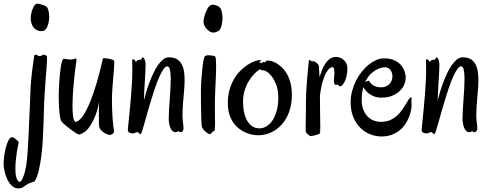

<svg xmlns="http://www.w3.org/2000/svg" viewBox="-129 -732 2716 1062"><path d="M133.8 -688Q138.7 -676.8 140.9 -664.3Q143.1 -651.9 143.1 -639.2Q143.1 -625 140.6 -611.8Q138.2 -598.6 134 -587.9Q129.9 -577.1 124 -570.1Q118.2 -563 110.8 -561Q103.5 -559.1 95.5 -559.8Q87.4 -560.5 79.6 -563.5Q71.8 -566.4 64.9 -571.8Q58.1 -577.1 53.2 -585Q41 -604.5 41 -631.8Q41 -640.1 42.2 -648.9Q43.5 -657.7 45.9 -666Q46.4 -669.4 49.3 -677.2Q52.2 -685.1 56.2 -692.6Q60.1 -700.2 65.2 -706.1Q70.3 -711.9 76.2 -711.9Q81.1 -711.9 89.8 -710Q98.6 -708 107.9 -704.8Q117.2 -701.7 124.5 -697.3Q131.8 -692.9 133.8 -688ZM128.9 -423.8Q131.8 -422.4 131.3 -406.2Q130.9 -390.1 128.7 -361.3Q126.5 -332.5 123.3 -291.5Q120.1 -250.5 117.2 -199.2Q115.2 -172.4 114.3 -133.5Q113.3 -94.7 111.8 -50.3Q110.4 -5.9 107.7 41Q105 87.9 99.6 130.6Q94.2 173.3 85.9 209.2Q77.6 245.1 64.9 267.1Q62.5 271.5 58.6 272.9Q54.7 274.4 48.8 276.1Q43 277.8 34.2 281.2Q25.4 284.7 13.2 293Q2 301.3 -4.9 305.2Q-11.7 309.1 -21 310.1Q-23.9 310.1 -27.1 310.1Q-30.3 310.1 -35.2 309.1Q-53.2 307.1 -67.4 291.5Q-81.5 275.9 -91.1 254.4Q-100.6 232.9 -105.2 208.7Q-109.9 184.6 -108.9 165Q-106.9 130.9 -101.6 105.5Q-96.2 80.1 -90.1 63Q-84 45.9 -77.9 37.4Q-71.8 28.8 -67.9 27.8Q-62.5 26.9 -55.9 28.3Q-49.3 29.8 -43.9 36.1Q-42 38.6 -38.3 41Q-34.7 43.5 -31.5 46.4Q-28.3 49.3 -26.6 53.2Q-24.9 57.1 -26.9 63Q-27.8 67.4 -30.8 81.3Q-33.7 95.2 -36.6 114.5Q-39.6 133.8 -41.7 156.2Q-43.9 178.7 -43.9 200.2Q-43.9 213.4 -43 225.3Q-42 237.3 -39.3 247.1Q-36.6 256.8 -32.5 263.9Q-28.3 271 -22 273.9Q-18.6 275.4 -13.2 269.8Q-7.8 264.2 -1.7 250Q4.4 235.8 10.3 212.2Q16.1 188.5 20 153.8Q22 135.3 24.2 101.8Q26.4 68.4 28.3 28.1Q30.3 -12.2 32.2 -56.2Q34.2 -100.1 35.9 -139.9Q37.6 -179.7 38.8 -211.4Q40 -243.2 41 -259.8Q42 -275.9 43.7 -294.2Q45.4 -312.5 47.6 -330.6Q49.8 -348.6 52 -365Q54.2 -381.3 56.2 -394.3Q58.1 -407.2 59.3 -415.3Q60.5 -423.3 61 -424.8Q62 -429.7 68.8 -429.4Q75.7 -429.2 78.1 -425.8Q79.6 -424.3 85.4 -422.4Q91.3 -420.4 102.1 -424.8Q103.5 -425.3 104.7 -427Q106 -428.7 108.4 -429.4Q110.8 -430.2 115.5 -429.2Q120.1 -428.2 128.9 -423.8Z M502 -2.9Q502 1.5 494.6 7.8Q487.3 14.2 476.1 14.2Q472.7 14.2 463.6 10.7Q454.6 7.3 444.8 0.7Q435.1 -5.9 427.2 -15.4Q419.4 -24.9 418.9 -37.1Q418 -42.5 418 -52Q418 -61.5 418 -74.2Q418 -93.8 418 -117.7Q418 -141.6 418.9 -166Q415.5 -148.4 410.6 -129.6Q405.8 -110.8 398.4 -92.3Q391.1 -73.7 381.3 -55.7Q371.6 -37.6 358.9 -21Q352.1 -12.2 344.5 -6.1Q336.9 0 329.6 4.2Q322.3 8.3 315.9 10.3Q309.6 12.2 306.2 12.2Q304.2 12.2 297.1 8.1Q290 3.9 280.5 -2.7Q271 -9.3 260.3 -17.3Q249.5 -25.4 239.7 -33.4Q230 -41.5 222.2 -48.6Q214.4 -55.7 210.9 -60.1Q207.5 -64.9 204.8 -76.7Q202.1 -88.4 200.2 -105.5Q198.2 -122.6 197 -144Q195.8 -165.5 195.8 -189.9Q195.8 -203.1 196.3 -224.1Q196.8 -245.1 198.2 -269.3Q199.7 -293.5 201.9 -318.1Q204.1 -342.8 207.3 -362.5Q210.4 -382.3 214.8 -394.8Q219.2 -407.2 225.1 -407.2Q229 -407.2 238.8 -405Q248.5 -402.8 258.8 -402.8Q273.9 -402.8 280 -405.5Q286.1 -408.2 289.1 -408.2Q293.9 -408.2 293.9 -399.9Q293.9 -397.5 293.9 -395.3Q293.9 -393.1 293 -390.1Q292.5 -387.2 290.8 -375Q289.1 -362.8 286.6 -343.8Q284.2 -324.7 281.7 -301Q279.3 -277.3 277.1 -251.5Q274.9 -225.6 273.4 -199.2Q272 -172.9 272 -148.9Q272 -132.8 272.7 -116.7Q273.4 -100.6 275.4 -87.4Q277.3 -74.2 280.8 -66.2Q284.2 -58.1 289.1 -58.1Q293.5 -58.1 301.5 -62.3Q309.6 -66.4 320.6 -79.1Q331.5 -91.8 344.7 -115.2Q357.9 -138.7 373.3 -177.5Q388.7 -216.3 405.5 -272.7Q422.4 -329.1 439.9 -407.2Q439.9 -408.7 441.7 -409.4Q443.4 -410.2 445.8 -410.2Q452.1 -410.2 461.9 -408.9Q471.7 -407.7 480.7 -405.5Q489.7 -403.3 496.3 -400.4Q502.9 -397.5 502.9 -394Q502.9 -372.1 501 -346.2Q499 -320.3 496.6 -292.7Q494.1 -265.1 492.2 -236.3Q490.2 -207.5 490.2 -179.2Q490.2 -128.4 493.4 -82.3Q496.6 -36.1 502 -2.9Z M886.2 -21Q886.2 -15.1 882.1 -8.1Q877.9 -1 870.1 -1Q865.7 -1 863.3 -3.4Q860.8 -5.9 858.4 -5.9Q855 -5.9 851.8 -3.4Q848.6 -1 841.3 -1Q831.5 -1 824.5 -8.1Q817.4 -15.1 813 -26.1Q808.6 -37.1 806.4 -50Q804.2 -63 804.2 -74.2Q804.2 -96.2 805.9 -124.3Q807.6 -152.3 809.8 -181.9Q812 -211.4 813.7 -240.7Q815.4 -270 815.4 -294.9Q815.4 -328.1 811 -346.7Q806.6 -365.2 795.4 -365.2Q784.7 -363.8 773.4 -346.7Q762.2 -329.6 750.5 -303Q738.8 -276.4 727.5 -242.9Q716.3 -209.5 705.8 -174.6Q695.3 -139.6 686 -106.7Q676.8 -73.7 669.4 -47.9Q662.1 -22 656.7 -6.1Q651.4 9.8 649.4 9.8Q645.5 9.8 643.6 8.1Q641.6 6.3 639.9 4.4Q638.2 2.4 635.7 0.7Q633.3 -1 628.4 -1Q624 -1 622.6 0Q621.1 1 619.1 2.4Q617.2 3.9 614.3 4.9Q611.3 5.9 604 5.9Q595.2 5.9 586.7 1.5Q578.1 -2.9 578.1 -12.2Q578.1 -18.1 580.1 -36.4Q582 -54.7 584.7 -81.3Q587.4 -107.9 590.6 -140.9Q593.8 -173.8 596.4 -209Q599.1 -244.1 601.1 -279.3Q603 -314.5 603 -346.2Q603 -361.8 602.5 -375.2Q602.1 -388.7 602.1 -400.9Q602.1 -403.8 605 -403.8Q610.8 -403.8 614 -401.6Q617.2 -399.4 618.7 -397Q620.1 -394.5 620.4 -392.3Q620.6 -390.1 621.1 -390.1Q622.6 -390.1 624.5 -391.8Q626.5 -393.6 628.7 -395.5Q630.9 -397.5 632.8 -399.2Q634.8 -400.9 636.2 -400.9H641.1Q648.4 -400.9 651.4 -403.1Q654.3 -405.3 655.5 -408Q656.7 -410.6 657.2 -412.8Q657.7 -415 660.2 -415Q661.6 -415 664.3 -412.8Q667 -410.6 669.7 -405.5Q672.4 -400.4 674.3 -392.1Q676.3 -383.8 676.3 -372.1Q676.3 -356.4 675 -332.5Q673.8 -308.6 672.1 -281.5Q670.4 -254.4 668.9 -226.8Q667.5 -199.2 667 -176.8Q672.4 -197.8 679.9 -223.4Q687.5 -249 697.5 -275.4Q707.5 -301.8 719.2 -326.9Q731 -352.1 744.6 -371.6Q758.3 -391.1 773.4 -403.1Q788.6 -415 805.2 -415Q831.5 -415 848.4 -405.3Q865.2 -395.5 875 -378.4Q884.8 -361.3 888.4 -338.4Q892.1 -315.4 892.1 -289.1Q892.1 -266.6 890.1 -241.9Q888.2 -217.3 886 -192.6Q883.8 -168 882.1 -144Q880.4 -120.1 880.4 -99.1Q880.4 -73.2 883.3 -52.5Q886.2 -31.7 886.2 -21Z M1101.6 -637.2Q1102.1 -627.4 1100.8 -615.5Q1099.6 -603.5 1096.9 -592.3Q1094.2 -581.1 1089.6 -572.3Q1085 -563.5 1078.6 -560.1Q1062.5 -551.8 1050.3 -551.8Q1040.5 -551.8 1033.4 -556.4Q1026.4 -561 1019.5 -566.9Q1009.8 -574.7 1003.2 -587.4Q996.6 -600.1 996.6 -611.8Q996.6 -621.1 999.8 -634.5Q1002.9 -647.9 1007.8 -660.6Q1012.7 -673.3 1018.3 -683.8Q1023.9 -694.3 1029.3 -698.2Q1037.6 -705.1 1044.7 -705.8Q1051.8 -706.5 1056.2 -705.1Q1066.9 -702.6 1075.2 -699Q1083.5 -695.3 1089.1 -687.7Q1094.7 -680.2 1097.7 -668Q1100.6 -655.8 1101.6 -637.2ZM1061.5 -418.9Q1064 -416.5 1065.2 -402.8Q1066.4 -389.2 1066.4 -367.2Q1066.4 -352.5 1065.9 -335.4Q1065.4 -318.4 1064.7 -300.3Q1064 -282.2 1063 -263.9Q1062 -245.6 1061.5 -229Q1060.1 -201.7 1059.8 -178.5Q1059.6 -155.3 1059.6 -133.8Q1059.6 -105.5 1060.1 -82Q1060.5 -58.6 1060.5 -43Q1060.5 -25.9 1059.3 -16.8Q1058.1 -7.8 1054.2 -6.8Q1049.8 -5.9 1046.9 -2.7Q1043.9 0.5 1041.5 3.4Q1039.1 6.3 1035.9 8.5Q1032.7 10.7 1028.3 9.8Q1025.9 9.3 1020 5.4Q1014.2 1.5 1007.6 -4.2Q1001 -9.8 995.1 -17.1Q989.3 -24.4 987.3 -32.2Q986.3 -36.1 985.6 -47.9Q984.9 -59.6 984.4 -76.2Q983.9 -92.8 983.4 -113Q982.9 -133.3 982.7 -154.1Q982.4 -174.8 982.4 -194.8Q982.4 -214.8 982.4 -231Q982.4 -255.9 984.1 -281.7Q985.8 -307.6 988 -330.1Q990.2 -352.5 992.4 -369.4Q994.6 -386.2 995.6 -393.1Q997.6 -404.8 999.8 -411.4Q1002 -418 1004.6 -420.9Q1007.3 -423.8 1010 -424.6Q1012.7 -425.3 1015.6 -425.8Q1021.5 -426.8 1029.1 -426.3Q1036.6 -425.8 1043.5 -424.8Q1050.3 -423.8 1055.4 -422.1Q1060.5 -420.4 1061.5 -418.9Z M1485.4 -206.1Q1485.4 -154.8 1470.5 -113.8Q1455.6 -72.8 1429.9 -43.9Q1404.3 -15.1 1370.6 0.5Q1336.9 16.1 1299.3 16.1Q1283.7 16.1 1265.1 12.5Q1246.6 8.8 1228 0.5Q1209.5 -7.8 1191.9 -21.5Q1174.3 -35.2 1160.6 -55.2Q1147 -75.2 1138.9 -102.1Q1130.9 -128.9 1131.3 -164.1Q1131.3 -204.1 1141.1 -237.1Q1150.9 -270 1166.3 -296.1Q1181.6 -322.3 1201.2 -341.3Q1220.7 -360.4 1240.2 -373.3Q1259.8 -386.2 1277.8 -392.6Q1295.9 -398.9 1309.1 -399.9Q1315.9 -400.4 1315.2 -398.4Q1314.5 -396.5 1311.5 -394Q1308.6 -391.6 1306.4 -389.2Q1304.2 -386.7 1308.1 -386.2Q1311.5 -385.3 1313.7 -384.3Q1315.9 -383.3 1318.4 -381.8L1322.3 -386.2Q1325.7 -388.7 1328.9 -388.7Q1332 -388.7 1334.5 -387.9Q1336.9 -387.2 1338.4 -387.2Q1339.8 -387.2 1340.3 -390.1Q1341.3 -395.5 1344 -396.2Q1346.7 -397 1356.4 -397Q1362.3 -397 1374.3 -393.6Q1386.2 -390.1 1400.6 -381.8Q1415 -373.5 1429.9 -359.6Q1444.8 -345.7 1457.3 -324.5Q1469.7 -303.2 1477.5 -273.9Q1485.4 -244.6 1485.4 -206.1ZM1309.1 -349.1Q1292 -338.9 1275.4 -321.3Q1258.8 -303.7 1245.4 -280.8Q1231.9 -257.8 1223.6 -229.5Q1215.3 -201.2 1215.3 -169.9Q1215.3 -136.2 1221.4 -108.9Q1227.5 -81.5 1239.3 -62.3Q1251 -43 1267.8 -32.5Q1284.7 -22 1306.2 -22Q1325.2 -22 1344 -32.7Q1362.8 -43.5 1377.4 -64.9Q1392.1 -86.4 1401.1 -118.2Q1410.2 -149.9 1410.2 -191.9Q1410.2 -234.4 1398.9 -263.2Q1387.7 -292 1373.8 -309.8Q1359.9 -327.6 1347.2 -335.2Q1334.5 -342.8 1331.5 -342.8Q1324.7 -342.8 1321 -342.8Q1317.4 -342.8 1309.1 -349.1Z M1792.5 -351.1Q1792 -336.9 1789.8 -323Q1787.6 -309.1 1783.7 -296.6Q1779.8 -284.2 1774.2 -274.4Q1768.6 -264.6 1761.7 -258.8Q1755.9 -253.9 1752.4 -253.9Q1749 -253.9 1746.8 -255.9Q1744.6 -257.8 1743.2 -260.3Q1741.7 -262.7 1739.3 -263.2Q1737.3 -263.7 1734.1 -262.9Q1731 -262.2 1727.8 -262.7Q1724.6 -263.2 1721.9 -266.4Q1719.2 -269.5 1718.3 -277.8Q1717.3 -287.1 1719 -302Q1720.7 -316.9 1720.7 -331.1Q1720.7 -343.8 1718 -352.3Q1715.3 -360.8 1708.5 -360.8Q1705.1 -360.8 1696.5 -355.7Q1688 -350.6 1677.7 -334Q1667.5 -317.4 1657.2 -285.9Q1647 -254.4 1640.6 -202.1Q1640.6 -134.8 1641.6 -93.8Q1642.6 -52.7 1642.6 -29.8Q1642.6 -10.3 1641.6 -2Q1640.6 6.3 1636.7 8.8Q1634.3 10.3 1627.2 12.5Q1620.1 14.6 1612.1 16.6Q1604 18.6 1596.7 20Q1589.4 21.5 1587.4 21Q1585.9 20.5 1582 17.8Q1578.1 15.1 1574 11.2Q1569.8 7.3 1566.4 3.2Q1563 -1 1562.5 -3.9Q1561.5 -8.8 1561.8 -26.1Q1562 -43.5 1562.3 -67.9Q1562.5 -92.3 1563 -121.3Q1563.5 -150.4 1563.5 -179.2Q1563.5 -197.8 1564.7 -220.5Q1565.9 -243.2 1567.6 -266.6Q1569.3 -290 1571.3 -312.5Q1573.2 -335 1575 -352.8Q1576.7 -370.6 1577.9 -382.6Q1579.1 -394.5 1579.6 -397Q1580.1 -400.9 1583.3 -399.9Q1586.4 -398.9 1590.1 -396.5Q1593.8 -394 1596.7 -392.1Q1599.6 -390.1 1600.6 -392.1Q1601.6 -396.5 1607.9 -393.3Q1614.3 -390.1 1619.6 -386.2Q1621.6 -383.8 1624.3 -382.1Q1627 -380.4 1629.4 -377.7Q1631.8 -375 1633.5 -370.6Q1635.3 -366.2 1635.3 -358.9Q1635.3 -352.1 1636.2 -338.4Q1637.2 -324.7 1638.7 -306.2Q1644 -323.7 1651.6 -343.3Q1659.2 -362.8 1669.9 -379.2Q1680.7 -395.5 1695.3 -406.2Q1710 -417 1730.5 -417Q1741.7 -417 1752.9 -412.6Q1764.2 -408.2 1773.2 -399.7Q1782.2 -391.1 1787.6 -378.9Q1793 -366.7 1792.5 -351.1Z M2146.5 -178.2Q2146.5 -172.9 2147 -165.5Q2147.5 -158.2 2147.5 -148.9Q2147.5 -137.2 2144 -119.9Q2140.6 -102.5 2133.1 -83.5Q2125.5 -64.5 2112.8 -45.4Q2100.1 -26.4 2081.5 -11.2Q2063 3.9 2037.8 13.4Q2012.7 22.9 1980.5 22.9Q1951.7 22.9 1921.6 12Q1891.6 1 1866.9 -22.2Q1842.3 -45.4 1826.4 -81.3Q1810.5 -117.2 1810.5 -167Q1810.5 -198.2 1818.6 -228.5Q1826.7 -258.8 1840.1 -285.6Q1853.5 -312.5 1871.8 -335.2Q1890.1 -357.9 1910.4 -374.3Q1930.7 -390.6 1952.4 -399.9Q1974.1 -409.2 1994.6 -409.2Q2030.3 -409.2 2053.5 -397.9Q2076.7 -386.7 2090.3 -370.1Q2104 -353.5 2109.6 -334.7Q2115.2 -315.9 2115.2 -300.8Q2115.2 -286.1 2108.2 -267.3Q2101.1 -248.5 2085 -231.7Q2068.8 -214.8 2043 -203.4Q2017.1 -191.9 1979.5 -191.9Q1959.5 -191.9 1943.6 -197.5Q1927.7 -203.1 1915.5 -211.7Q1903.3 -220.2 1894.8 -230.2Q1886.2 -240.2 1880.4 -249Q1871.6 -218.8 1871.6 -178.2Q1871.6 -150.4 1879.6 -128.2Q1887.7 -106 1901.9 -90.3Q1916 -74.7 1935.5 -66.4Q1955.1 -58.1 1978.5 -58.1Q2007.8 -58.1 2029.8 -68.1Q2051.8 -78.1 2068.1 -93.3Q2084.5 -108.4 2096.4 -126.2Q2108.4 -144 2117.2 -158.9Q2126 -173.8 2132.6 -183.6Q2139.2 -193.4 2145.5 -192.9Q2148.4 -192.9 2148.4 -188Q2148.4 -185.5 2147.9 -183.1Q2147.5 -180.7 2146.5 -178.2ZM1999.5 -359.9Q1990.7 -359.9 1976.8 -356.2Q1962.9 -352.5 1947.5 -343.3Q1932.1 -334 1917 -318.1Q1901.9 -302.2 1890.6 -277.8Q1897.5 -281.2 1902.6 -283.7Q1907.7 -286.1 1909.7 -286.1Q1910.6 -286.1 1912.6 -284.2Q1923.8 -265.1 1940.7 -257.1Q1957.5 -249 1978.5 -249Q1995.1 -249 2007.1 -254.6Q2019 -260.3 2026.9 -269Q2034.7 -277.8 2038.1 -288.3Q2041.5 -298.8 2041.5 -309.1Q2041.5 -331.1 2030.3 -345.5Q2019 -359.9 1999.5 -359.9Z M2511.2 -21Q2511.2 -15.1 2507.1 -8.1Q2502.9 -1 2495.1 -1Q2490.7 -1 2488.3 -3.4Q2485.8 -5.9 2483.4 -5.9Q2480 -5.9 2476.8 -3.4Q2473.6 -1 2466.3 -1Q2456.5 -1 2449.5 -8.1Q2442.4 -15.1 2438 -26.1Q2433.6 -37.1 2431.4 -50Q2429.2 -63 2429.2 -74.2Q2429.2 -96.2 2430.9 -124.3Q2432.6 -152.3 2434.8 -181.9Q2437 -211.4 2438.7 -240.7Q2440.4 -270 2440.4 -294.9Q2440.4 -328.1 2436 -346.7Q2431.6 -365.2 2420.4 -365.2Q2409.7 -363.8 2398.4 -346.7Q2387.2 -329.6 2375.5 -303Q2363.8 -276.4 2352.5 -242.9Q2341.3 -209.5 2330.8 -174.6Q2320.3 -139.6 2311 -106.7Q2301.8 -73.7 2294.4 -47.9Q2287.1 -22 2281.7 -6.1Q2276.4 9.8 2274.4 9.8Q2270.5 9.8 2268.6 8.1Q2266.6 6.3 2264.9 4.4Q2263.2 2.4 2260.7 0.7Q2258.3 -1 2253.4 -1Q2249 -1 2247.6 0Q2246.1 1 2244.1 2.4Q2242.2 3.9 2239.3 4.9Q2236.3 5.9 2229 5.9Q2220.2 5.9 2211.7 1.5Q2203.1 -2.9 2203.1 -12.2Q2203.1 -18.1 2205.1 -36.4Q2207 -54.7 2209.7 -81.3Q2212.4 -107.9 2215.6 -140.9Q2218.8 -173.8 2221.4 -209Q2224.1 -244.1 2226.1 -279.3Q2228 -314.5 2228 -346.2Q2228 -361.8 2227.5 -375.2Q2227.1 -388.7 2227.1 -400.9Q2227.1 -403.8 2230 -403.8Q2235.8 -403.8 2239 -401.6Q2242.2 -399.4 2243.7 -397Q2245.1 -394.5 2245.4 -392.3Q2245.6 -390.1 2246.1 -390.1Q2247.6 -390.1 2249.5 -391.8Q2251.5 -393.6 2253.7 -395.5Q2255.9 -397.5 2257.8 -399.2Q2259.8 -400.9 2261.2 -400.9H2266.1Q2273.4 -400.9 2276.4 -403.1Q2279.3 -405.3 2280.5 -408Q2281.7 -410.6 2282.2 -412.8Q2282.7 -415 2285.2 -415Q2286.6 -415 2289.3 -412.8Q2292 -410.6 2294.7 -405.5Q2297.4 -400.4 2299.3 -392.1Q2301.3 -383.8 2301.3 -372.1Q2301.3 -356.4 2300 -332.5Q2298.8 -308.6 2297.1 -281.5Q2295.4 -254.4 2293.9 -226.8Q2292.5 -199.2 2292 -176.8Q2297.4 -197.8 2304.9 -223.4Q2312.5 -249 2322.5 -275.4Q2332.5 -301.8 2344.2 -326.9Q2356 -352.1 2369.6 -371.6Q2383.3 -391.1 2398.4 -403.1Q2413.6 -415 2430.2 -415Q2456.5 -415 2473.4 -405.3Q2490.2 -395.5 2500 -378.4Q2509.8 -361.3 2513.4 -338.4Q2517.1 -315.4 2517.1 -289.1Q2517.1 -266.6 2515.1 -241.9Q2513.2 -217.3 2511 -192.6Q2508.8 -168 2507.1 -144Q2505.4 -120.1 2505.4 -99.1Q2505.4 -73.2 2508.3 -52.5Q2511.2 -31.7 2511.2 -21Z"/></svg>

Font: Oregano
Style: Regular
Weight: 400
Version: Version 1.000